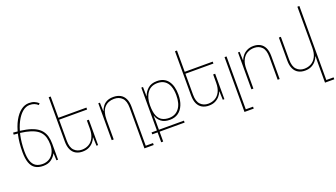

<svg xmlns="http://www.w3.org/2000/svg" viewBox="-78 -1451 4129 2357"><g transform="rotate(-20 1986.5 -272.0)"><path d="M449 -207V0H428L424 -91H422Q401 -51 360.5 -20.5Q320 10 255 10Q192 10 151 -15.5Q110 -41 90 -96Q70 -151 70 -238Q70 -360 92.5 -459Q115 -558 154 -629Q193 -700 243 -738Q293 -776 349 -776Q391 -776 420 -763.5Q449 -751 473 -729L457 -711Q435 -731 409 -741Q383 -751 349 -751Q300 -751 255 -713.5Q210 -676 174 -607Q138 -538 117 -444.5Q96 -351 96 -238Q96 -158 113.5 -109Q131 -60 166.5 -37.5Q202 -15 255 -15Q301 -15 339 -36.5Q377 -58 400 -100.5Q423 -143 423 -206Q423 -257 412 -297.5Q401 -338 375 -369Q349 -400 305 -421.5Q261 -443 196 -456.5Q131 -470 42 -475L44 -501Q139 -495 208 -480.5Q277 -466 324 -441.5Q371 -417 398 -383Q425 -349 437 -305Q449 -261 449 -207Z M972 -332V0H951L947 -111H945Q934 -81 910.5 -53Q887 -25 852 -7.5Q817 10 768 10Q719 10 681.5 -10.5Q644 -31 623.5 -74Q603 -117 603 -182V-760H629V-183Q629 -95 668 -55Q707 -15 768 -15Q818 -15 858.5 -38Q899 -61 922.5 -107.5Q946 -154 946 -226V-332ZM617 -482H995V-457H617Z M1493 232V-299Q1493 -387 1453.5 -427Q1414 -467 1349 -467Q1270 -467 1223 -415.5Q1176 -364 1176 -256V0H1150V-482H1171L1175 -371H1177Q1189 -402 1208.5 -429.5Q1228 -457 1262 -474.5Q1296 -492 1349 -492Q1401 -492 1439 -471.5Q1477 -451 1498 -408.5Q1519 -366 1519 -300V207H1614V232Z M1712 232V103H1642V78H1712V-482H1734L1736 -361H1738Q1755 -414 1799 -453Q1843 -492 1918 -492Q2013 -492 2062 -426.5Q2111 -361 2111 -246Q2111 -169 2087 -111Q2063 -53 2018 -21.5Q1973 10 1909 10Q1838 10 1796.5 -22Q1755 -54 1738 -106H1736Q1738 -72 1738 -44.5Q1738 -17 1738 15V78H2065V103H1738V232ZM1906 -15Q1990 -15 2037 -76Q2084 -137 2084 -246Q2084 -317 2065 -366.5Q2046 -416 2008.5 -441.5Q1971 -467 1916 -467Q1829 -467 1783.5 -404.5Q1738 -342 1738 -242V-239Q1738 -154 1758.5 -105Q1779 -56 1817 -35.5Q1855 -15 1906 -15Z M2622 -332V0H2601L2597 -111H2595Q2584 -81 2560.5 -53Q2537 -25 2502 -7.5Q2467 10 2418 10Q2369 10 2331.5 -10.5Q2294 -31 2273.5 -74Q2253 -117 2253 -182V-760H2279V-183Q2279 -95 2318 -55Q2357 -15 2418 -15Q2468 -15 2508.5 -38Q2549 -61 2572.5 -107.5Q2596 -154 2596 -226V-332ZM2267 -482H2645V-457H2267Z M2800 232V-484H2826V207H2921V232Z M2975 0V-482H2996L3000 -371H3002Q3014 -402 3037 -429.5Q3060 -457 3095.5 -474.5Q3131 -492 3179 -492Q3229 -492 3266 -471.5Q3303 -451 3323.5 -408.5Q3344 -366 3344 -300V0H3318V-299Q3318 -387 3279.5 -427Q3241 -467 3179 -467Q3129 -467 3088.5 -444.5Q3048 -422 3024.5 -375Q3001 -328 3001 -256V0Z M3878 207H3973V232H3852V0Q3852 -30 3852.5 -56.5Q3853 -83 3854 -111H3851Q3840 -81 3816.5 -53Q3793 -25 3758 -7.5Q3723 10 3674 10Q3625 10 3587.5 -10.5Q3550 -31 3529.5 -74Q3509 -117 3509 -182V-482H3535V-183Q3535 -95 3574 -55Q3613 -15 3674 -15Q3724 -15 3764.5 -38Q3805 -61 3828.5 -107.5Q3852 -154 3852 -226V-760H3878Z"/></g></svg>

Font: Noto Sans Armenian Thin
Style: Regular
Weight: 250
Version: Version 2.007